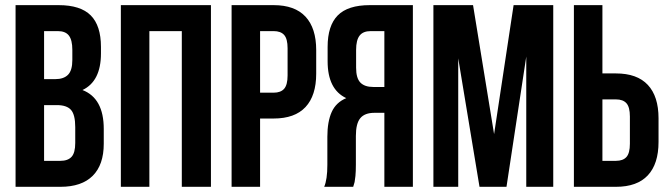

<svg xmlns="http://www.w3.org/2000/svg" viewBox="-20 -720 2583 740"><path d="M206.1 -700.2Q290.5 -700.2 329.8 -660.6Q369.1 -621.1 369.1 -539.1V-514.2Q369.1 -406.7 297.9 -373Q379.9 -341.3 379.9 -223.1V-166Q379.9 -85 337.4 -42.5Q294.9 0 212.9 0H40V-700.2ZM199.2 -314.9H149.9V-100.1H212.9Q241.7 -100.1 255.9 -115.7Q270 -131.3 270 -168.9V-230Q270 -277.8 253.7 -296.4Q237.3 -314.9 199.2 -314.9ZM203.1 -600.1H149.9V-415H192.9Q225.6 -415 242.2 -431.9Q258.8 -448.7 258.8 -488.8V-527.8Q258.8 -565.4 245.6 -582.8Q232.4 -600.1 203.1 -600.1Z M555.7 -600.1V0H445.8V-700.2H793V0H680.7V-600.1Z M1034.7 -700.2Q1116.2 -700.2 1157.5 -655.8Q1198.7 -611.3 1198.7 -526.9V-436Q1198.7 -351.6 1157.5 -307.4Q1116.2 -263.2 1034.7 -263.2H982.4V0H872.6V-700.2ZM1034.7 -600.1H982.4V-362.8H1034.7Q1062 -362.8 1075.2 -377.9Q1088.4 -393.1 1088.4 -429.2V-534.2Q1088.4 -570.3 1075.2 -585.2Q1062 -600.1 1034.7 -600.1Z M1341.3 0H1229.5Q1241.7 -28.3 1241.7 -85V-192.9Q1241.7 -251 1258.3 -288.1Q1274.9 -325.2 1314.5 -341.8Q1242.7 -375.5 1242.7 -483.9V-539.1Q1242.7 -621.1 1281.7 -660.6Q1320.8 -700.2 1405.3 -700.2H1571.3V0H1461.4V-285.2H1423.3Q1385.7 -285.2 1368.7 -264.6Q1351.6 -244.1 1351.6 -195.8V-85.9Q1351.6 -59.1 1349.9 -41.7Q1348.1 -24.4 1346.7 -18.3Q1345.2 -12.2 1341.3 0ZM1461.4 -600.1H1408.7Q1379.4 -600.1 1366 -582.8Q1352.5 -565.4 1352.5 -527.8V-459Q1352.5 -418.5 1369.1 -401.6Q1385.7 -384.8 1418.5 -384.8H1461.4Z M1803.2 -700.2 1884.3 -203.1 1959.5 -700.2H2112.3V0H2008.3V-502L1932.1 0H1828.1L1746.1 -495.1V0H1650.4V-700.2Z M2354 0H2191.9V-700.2H2301.8V-437H2354Q2435.5 -437 2476.8 -392.8Q2518.1 -348.6 2518.1 -264.2V-172.9Q2518.1 -88.4 2476.8 -44.2Q2435.5 0 2354 0ZM2301.8 -100.1H2354Q2381.3 -100.1 2394.5 -115Q2407.7 -129.9 2407.7 -166V-271Q2407.7 -307.1 2394.5 -322Q2381.3 -336.9 2354 -336.9H2301.8Z"/></svg>

Font: VL Bebas Neue Bold
Style: Regular
Weight: 700
Designer: Ryoichi Tsunekawa
Foundry: Ryoichi Tsunekawa
Version: Version 1.300